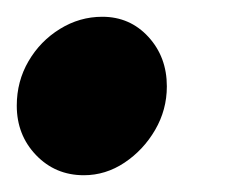

<svg xmlns="http://www.w3.org/2000/svg" viewBox="-23 -198 293 229"><path d="M77 11Q43 11 20 -13Q-3 -37 -3 -72Q-3 -101 11 -125Q25 -149 48.5 -163.5Q72 -178 99 -178Q132 -178 154 -154Q176 -130 176 -95Q176 -67 162 -43Q148 -19 125.5 -4Q103 11 77 11Z"/></svg>

Font: Red Hat Text VF
Style: Italic
Weight: 400
Italic angle: -12°
Designer: Pentagram, MCKL
Foundry: Pentagram, MCKL
Version: Version 1.023